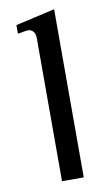

<svg xmlns="http://www.w3.org/2000/svg" viewBox="-77 -682 404 722"><g transform="rotate(-10 125.0 -321.0)"><path d="M33.2 -607.9 183.1 -642.1V0H100.1V-545.9Q100.1 -563 92.3 -572Q84.5 -581.1 71.8 -581.1Q69.8 -581.1 67.9 -580.8Q65.9 -580.6 63 -580.1Q60.1 -579.6 51.8 -578.1Q43.5 -576.7 33.2 -575.2Z"/></g></svg>

Font: Resagokr
Style: Regular
Weight: 500
Designer: gluk
Foundry: gluk
Version: Version 0.95